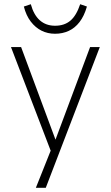

<svg xmlns="http://www.w3.org/2000/svg" viewBox="-20 -710 524 910"><path d="M150 180 227 -13V22L32 -487H80L249 -32H237L407 -487H453L197 180ZM241 -550Q206 -550 177 -564.5Q148 -579 126 -607.5Q104 -636 93 -679L126 -690Q140 -639 169 -613.5Q198 -588 241 -588Q285 -588 313.5 -612Q342 -636 360 -690L392 -679Q379 -634 357 -605.5Q335 -577 305.5 -563.5Q276 -550 241 -550Z"/></svg>

Font: Nunito Sans 10pt SemiCondensed ExtraLight
Style: Regular
Weight: 250
Width: 4
Designer: Vernon Adams
Foundry: Vernon Adams
Version: Version 3.101;gftools[0.9.27]